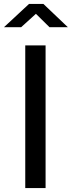

<svg xmlns="http://www.w3.org/2000/svg" viewBox="-35 -953 364 973"><path d="M216 -815H309L185 -933H112L-15 -815H72L147 -883ZM93 -723V0H196V-723Z"/></svg>

Font: United Sans Medium
Style: Regular
Weight: 500
Designer: Pablo Impallari, Rodrigo Fuenzalida (Modified by Dan O. Williams)
Version: Version 1.000;PS 001.000;hotconv 1.0.88;makeotf.lib2.5.64775